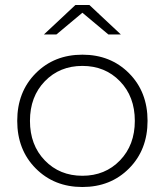

<svg xmlns="http://www.w3.org/2000/svg" viewBox="-20 -745 660 769"><path d="M310 -694 206 -607H156L282 -725H338L464 -607H414ZM123 -451.5Q197 -526 310 -526Q423 -526 497 -451.5Q571 -377 571 -261Q571 -145 497 -70.5Q423 4 310 4Q197 4 123 -70.5Q49 -145 49 -261Q49 -377 123 -451.5ZM159.5 -102.5Q219 -41 310 -41Q401 -41 460.5 -102.5Q520 -164 520 -261Q520 -358 460.5 -419.5Q401 -481 310 -481Q219 -481 159.5 -419.5Q100 -358 100 -261Q100 -164 159.5 -102.5Z"/></svg>

Font: mBank Light
Style: Regular
Weight: 300
Designer: Julieta Ulanovsky
Foundry: Julieta Ulanovsky
Version: Version 7.200;PS 007.200;hotconv 1.0.88;makeotf.lib2.5.64775